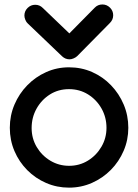

<svg xmlns="http://www.w3.org/2000/svg" viewBox="-20 -839 624 868"><path d="M292 -534.7Q348.1 -534.7 396.7 -513.2Q445.3 -491.7 481.9 -453.6Q518.6 -415.5 539.3 -366.2Q560.1 -316.9 560.1 -261.2Q560.1 -206.5 539.1 -157.5Q518.1 -108.4 481.2 -71Q444.3 -33.7 395.8 -12.2Q347.2 9.3 292 9.3Q237.3 9.3 188.7 -11.7Q140.1 -32.7 103.3 -69.8Q66.4 -106.9 45.4 -156Q24.4 -205.1 24.4 -261.2Q24.4 -316.9 45.4 -366.2Q66.4 -415.5 103.3 -453.4Q140.1 -491.2 188.5 -512.9Q236.8 -534.7 292 -534.7ZM123 -260.3Q123 -212.9 146.2 -174.1Q169.4 -135.3 208 -112.3Q246.6 -89.4 292.5 -89.4Q339.4 -89.4 377.7 -113Q416 -136.7 438.7 -175.8Q461.4 -214.8 461.4 -261.2Q461.4 -308.6 439 -348.4Q416.5 -388.2 378.2 -412.1Q339.8 -436 292 -436Q243.7 -436 205.6 -411.9Q167.5 -387.7 145.3 -347.9Q123 -308.1 123 -260.3ZM329.1 -585.4Q323.2 -579.6 313.2 -575.2Q303.2 -570.8 294.4 -570.8Q275.4 -570.8 260.7 -584.5L106 -732.4Q99.1 -738.3 94.7 -749Q90.3 -759.8 90.3 -768.6Q90.3 -788.6 104.7 -803Q119.1 -817.4 139.2 -817.4Q159.2 -817.4 173.3 -803.2L293.5 -688L407.7 -803.7Q421.9 -818.8 442.9 -818.8Q462.9 -818.8 477.3 -804.4Q491.7 -790 491.7 -770Q491.7 -750 477.1 -735.4Z"/></svg>

Font: Manjari
Style: Bold
Weight: 700
Designer: Santhosh Thottingal <santhosh.thottingal@gmail.com>
Version: Version 2.000